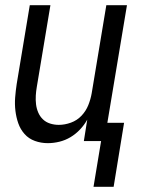

<svg xmlns="http://www.w3.org/2000/svg" viewBox="-20 -540 540 735"><path d="M338 175 367 0H301L314 -82Q303 -62 286.5 -44.5Q270 -27 250 -15Q230 -3 207.5 2.5Q185 8 163 8Q137 8 113.5 -0.5Q90 -9 74 -27Q58 -45 50 -68Q42 -91 39 -116Q36 -141 38 -167Q40 -193 44 -219L94 -520H173L121 -208Q118 -191 117 -174Q116 -157 118 -140.5Q120 -124 126.5 -109Q133 -94 144.5 -83Q156 -72 172 -67Q188 -62 205 -62Q228 -62 251.5 -70.5Q275 -79 292 -97Q309 -115 318 -137.5Q327 -160 331 -183L387 -520H466L391 -70H455L415 175Z"/></svg>

Font: Iosevka Curly
Style: Italic
Weight: 400
Italic angle: -9°
Monospace: yes
Designer: Belleve Invis
Foundry: Belleve Invis
Version: Version 22.1.2; ttfautohint (v1.8.4)